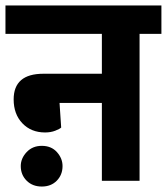

<svg xmlns="http://www.w3.org/2000/svg" viewBox="-30 -662 611 703"><path d="M46 -54Q46 -82 67.5 -105Q89 -128 123 -128Q158 -128 178.5 -105Q199 -82 199 -54Q199 -22 178 -0.5Q157 21 123 21Q89 21 67.5 -0.5Q46 -22 46 -54ZM343 -392V-538H-10V-642H561V-538H481V0H343V-285H188L194 -195Q189 -190 172.5 -183.5Q156 -177 135 -177Q84 -177 52 -210.5Q20 -244 20 -298Q20 -392 129 -392Z"/></svg>

Font: Mukta ExtraBold
Style: Regular
Weight: 800
Designer: Girish Dalvi and Yashodeep Gholap
Foundry: Ek Type
Version: Version 2.538;PS 1.002;hotconv 16.6.51;makeotf.lib2.5.65220;